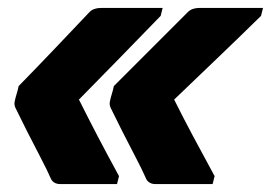

<svg xmlns="http://www.w3.org/2000/svg" viewBox="-20 -542 683 484"><path d="M280 -98 275 -78H132Q116 -78 109 -90Q99 -113 82 -145.5Q65 -178 48 -211.5Q31 -245 20 -268Q15 -277 17 -286Q19 -296 22 -305.5Q25 -315 27 -325Q73 -372 121.5 -423Q170 -474 206 -512Q216 -522 235 -522H390L385 -502Q332 -447 279.5 -393.5Q227 -340 179 -291Q203 -243 226 -199Q249 -155 280 -98ZM521 -98 516 -78H372Q356 -78 349 -90Q339 -113 322 -145.5Q305 -178 288 -211.5Q271 -245 260 -268Q255 -277 257 -286Q259 -296 262 -305.5Q265 -315 267 -325Q314 -372 365 -423Q416 -474 454 -512Q464 -522 483 -522H643L638 -502Q582 -447 526 -393.5Q470 -340 419 -291Q443 -243 466.5 -199Q490 -155 521 -98Z"/></svg>

Font: Recursive Mn Lnr St Blk
Style: Italic
Weight: 900
Italic angle: -15°
Monospace: yes
Version: Version 1.079;hotconv 1.0.112;makeotfexe 2.5.65598; ttfautoh